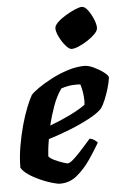

<svg xmlns="http://www.w3.org/2000/svg" viewBox="-54 -795 533 833"><g transform="rotate(-5 212.5 -378.0)"><path d="M174 0Q163 0 139 -7Q115 -14 88 -26Q61 -38 39 -53Q17 -68 8 -84Q8 -128 16 -175.5Q24 -223 36 -266.5Q48 -310 61.5 -343.5Q75 -377 85 -394Q94 -405 119 -422.5Q144 -440 178.5 -458Q213 -476 251 -488Q289 -500 324 -500Q340 -500 363.5 -489Q387 -478 405.5 -464Q424 -450 425 -441Q422 -419 414.5 -393.5Q407 -368 397.5 -345.5Q388 -323 379 -310Q362 -291 322 -269.5Q282 -248 233.5 -229Q185 -210 142 -197Q137 -168 135.5 -152.5Q134 -137 133 -123Q139 -114 156.5 -105.5Q174 -97 192 -91Q210 -85 215 -85Q223 -85 238.5 -98.5Q254 -112 271 -130.5Q288 -149 301.5 -164.5Q315 -180 318 -183Q327 -183 338.5 -175.5Q350 -168 352 -163Q333 -130 307 -92Q281 -54 248.5 -27Q216 0 174 0ZM153 -255Q199 -272 241 -292.5Q283 -313 309 -332Q309 -336 309.5 -340Q310 -344 310 -348Q310 -385 299 -421Q294 -422 288.5 -422Q283 -422 278 -422Q245 -422 215 -411Q193 -380 178 -338.5Q163 -297 153 -255ZM275 -578Q264 -578 249 -595.5Q234 -613 223 -635.5Q212 -658 212 -673Q212 -685 226.5 -699Q241 -713 262.5 -726Q284 -739 304 -747.5Q324 -756 334 -756Q347 -756 360 -738.5Q373 -721 382.5 -698.5Q392 -676 392 -660Q392 -648 378.5 -634Q365 -620 345 -607Q325 -594 306 -586Q287 -578 275 -578Z"/></g></svg>

Font: Texturina 72pt 72pt Black
Style: Italic
Weight: 900
Italic angle: -11°
Designer: Guillermo Torres Carreño
Foundry: Omnibus-Type
Version: Version 1.002; ttfautohint (v1.8.3)